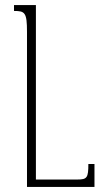

<svg xmlns="http://www.w3.org/2000/svg" viewBox="-20 -734 401 754"><path d="M351 -90H327C327 -36 322 -29 284 -29H121V-714H35V-691C78 -691 86 -685 86 -609V0H351Z"/></svg>

Font: Noto Serif Armenian ExtraCondensed ExtraLight
Style: Regular
Weight: 200
Width: 2
Designer: Monotype Design Team
Foundry: Monotype Imaging Inc.
Version: Version 2.008